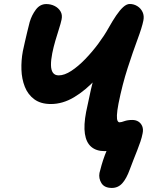

<svg xmlns="http://www.w3.org/2000/svg" viewBox="-20 -732 770 945"><path d="M530.6 193Q494 193 479.4 169.6Q464.8 146.2 469.6 119.4Q472.8 105.6 479.6 81.7Q486.4 57.8 496.1 31.6Q505.8 5.4 515.8 -13.6L556.2 -16.6Q547.6 -4.6 531.9 3.6Q516.2 11.8 494.8 11.8Q453.8 11.8 429.1 -9.4Q404.4 -30.6 397.9 -73.2Q391.4 -115.8 403.8 -180.6Q416.6 -243.8 427.5 -291.4Q438.4 -339 449.7 -377Q461 -415 474.7 -450Q488.4 -485 506 -522L550 -467Q505.2 -400 453.2 -343.7Q401.2 -287.4 345 -253.7Q288.8 -220 230.4 -220Q180.6 -220 149 -243.2Q117.4 -266.4 102.2 -304.9Q87 -343.4 85.5 -389.1Q84 -434.8 92.4 -479.8Q97 -500.6 102.3 -524.8Q107.6 -549 113.9 -574.4Q120.2 -599.8 126.2 -623.8Q136.2 -657.6 156.6 -684.8Q177 -712 207.8 -712Q230 -712 248.8 -702.6Q267.6 -693.2 277.8 -676.1Q288 -659 283 -635.6Q279 -616.6 270.2 -589.4Q261.4 -562.2 252.4 -531.4Q243.4 -500.6 237.2 -470Q230.6 -436.4 230.9 -411.8Q231.2 -387.2 240.5 -374.1Q249.8 -361 269 -361Q297.2 -361 331.1 -383.2Q365 -405.4 399.5 -441.1Q434 -476.8 464 -517.2Q494 -557.6 514 -593.8Q534 -629.4 551.9 -655.8Q569.8 -682.2 586.5 -697.3Q603.2 -712.4 618.6 -712.4Q639 -712.4 656.2 -701.6Q673.4 -690.8 681.9 -672.4Q690.4 -654 685.6 -630.6Q679.2 -598 656.7 -537.6Q634.2 -477.2 608.3 -397.2Q582.4 -317.2 563.4 -223Q556.2 -185.4 555.5 -164.9Q554.8 -144.4 558.7 -137.2Q562.6 -130 568.2 -130Q573.2 -130 579.1 -131.6Q585 -133.2 592.2 -135.8Q599.4 -138.4 609.1 -140Q618.8 -141.6 630.6 -141.6Q648.8 -141.6 661.5 -133.4Q674.2 -125.2 680.2 -110.3Q686.2 -95.4 681.8 -75Q678.2 -55.8 671.1 -34.8Q664 -13.8 655.2 8.4Q646.4 30.6 637.1 54.1Q627.8 77.6 618.8 102Q602.6 147 581.9 170Q561.2 193 530.6 193Z"/></svg>

Font: Shantell Sans Light
Style: Italic
Weight: 300
Italic angle: -11°
Designer: Stephen Nixon, Anya Danilova, Shantell Martin
Foundry: Arrow Type
Version: Version 1.008;[ac192a2d6]